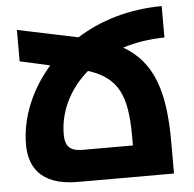

<svg xmlns="http://www.w3.org/2000/svg" viewBox="-52 -776 836 828"><g transform="rotate(-5 366.0 -362.0)"><path d="M668 -137C668 -351 627 -485 497 -560C551 -577 611 -587 678 -588V-724C532 -723 407 -683 309 -621L47 -676V-540L177 -511C90 -412 43 -293 43 -179C43 -92 83 0 252 0H668ZM286 -136C228 -136 209 -159 209 -210C209 -306 254 -402 337 -473C466 -432 502 -352 502 -175V-136Z"/></g></svg>

Font: Noto Sans Armenian Extra
Style: Regular
Weight: 800
Designer: Monotype Design Team
Foundry: Monotype Imaging Inc.
Version: Version 1.901